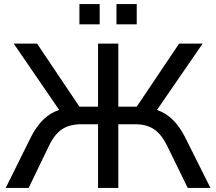

<svg xmlns="http://www.w3.org/2000/svg" viewBox="-20 -918 1056 938"><path d="M8 0 131 -248Q157 -299 190.5 -332.5Q224 -366 269 -381L47 -705H161L368 -397H459V-705H558V-397H648L855 -705H970L747 -381Q792 -365 825 -332Q858 -299 884 -248L1008 0H897L797 -205Q769 -262 732.5 -286.5Q696 -311 640 -311H558V0H459V-311H377Q320 -311 283 -286.5Q246 -262 219 -205L120 0ZM549 -799V-898H648V-799ZM368 -799V-898H467V-799Z"/></svg>

Font: Mulish SemiBold
Style: Regular
Weight: 600
Designer: Vernon Adams
Foundry: Vernon Adams
Version: Version 3.603; ttfautohint (v1.8.3)